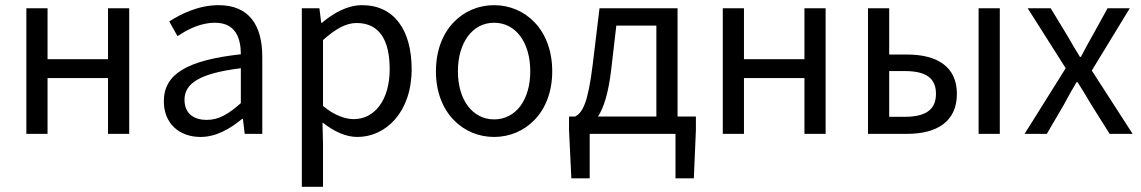

<svg xmlns="http://www.w3.org/2000/svg" viewBox="-20 -518 4417 743"><path d="M82 0H164V-216H398V0H480V-486H398V-289H164V-486H82Z M756 12C817 12 871 -20 917 -58H920L927 0H995V-298C995 -419 945 -498 826 -498C748 -498 680 -464 635 -435L667 -378C705 -404 756 -430 812 -430C892 -430 912 -370 912 -308C705 -285 614 -232 614 -126C614 -39 675 12 756 12ZM780 -54C732 -54 694 -77 694 -132C694 -194 750 -234 912 -254V-119C865 -77 827 -54 780 -54Z M1148 205H1230V41L1228 -44C1273 -9 1318 12 1363 12C1474 12 1573 -85 1573 -250C1573 -401 1506 -498 1381 -498C1324 -498 1270 -467 1226 -430H1223L1216 -486H1148ZM1349 -57C1317 -57 1274 -71 1230 -108V-363C1278 -406 1319 -429 1360 -429C1452 -429 1488 -357 1488 -250C1488 -130 1429 -57 1349 -57Z M1892 12C2011 12 2117 -81 2117 -242C2117 -405 2011 -498 1892 -498C1773 -498 1667 -405 1667 -242C1667 -81 1773 12 1892 12ZM1892 -56C1809 -56 1752 -131 1752 -242C1752 -354 1809 -430 1892 -430C1976 -430 2032 -354 2032 -242C2032 -131 1976 -56 1892 -56Z M2262 0H2594V172H2665L2673 -15V-67H2602V-486H2300L2274 -271C2255 -114 2233 -82 2206 -67H2182V-15L2191 172H2262ZM2346 -255 2365 -419H2520V-67H2294C2317 -102 2335 -159 2346 -255Z M2777 0H2859V-216H3093V0H3175V-486H3093V-289H2859V-486H2777Z M3339 0H3490C3605 0 3683 -47 3683 -155C3683 -261 3605 -307 3490 -307H3421V-486H3339ZM3421 -66V-243H3481C3563 -243 3602 -216 3602 -155C3602 -94 3563 -66 3481 -66ZM3767 0H3849V-486H3767Z M3945 0H4031L4097 -113C4113 -143 4129 -172 4146 -200H4150C4168 -172 4186 -142 4203 -113L4274 0H4363L4205 -245L4352 -486H4266L4207 -379C4192 -353 4177 -325 4163 -298H4159C4142 -325 4126 -353 4111 -379L4046 -486H3957L4104 -254Z"/></svg>

Font: Giro Sans Regular
Style: Regular
Weight: 400
Designer: Paul D. Hunt
Foundry: Adobe Systems Incorporated
Version: Version 1.000;PS 1.0;hotconv 1.0.88;makeotf.lib2.5.647800